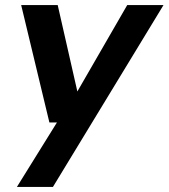

<svg xmlns="http://www.w3.org/2000/svg" viewBox="-20 -522 669 762"><path d="M47 220 206 -36H176L64 -502H209L287 -159L485 -502H629L190 220Z"/></svg>

Font: DM Sans 16pt
Style: Bold Italic
Weight: 700
Italic angle: -10°
Version: Version 4.004;gftools[0.9.30]